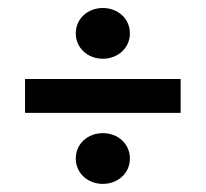

<svg xmlns="http://www.w3.org/2000/svg" viewBox="-20 -503 507 473"><path d="M41.7 -308.3V-225H425V-308.3ZM300 -112.5C300 -149.2 270 -175 233.3 -175C196.7 -175 166.7 -149.2 166.7 -112.5C166.7 -75.8 196.7 -50 233.3 -50C270 -50 300 -75.8 300 -112.5ZM300 -420.8C300 -457.5 270 -483.3 233.3 -483.3C196.7 -483.3 166.7 -457.5 166.7 -420.8C166.7 -384.2 196.7 -358.3 233.3 -358.3C270 -358.3 300 -384.2 300 -420.8Z"/></svg>

Font: BoonHome
Style: Bold
Weight: 700
Designer: Sungsit Sawaiwan
Foundry: Sungsit Sawaiwan
Version: Version 0.2